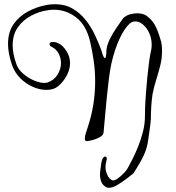

<svg xmlns="http://www.w3.org/2000/svg" viewBox="-20 -609 833 910"><path d="M695 -45Q695 -38 692.5 -18Q690 2 687 22Q684 42 683 50Q678 92 661 128Q644 164 612 213Q601 222 580 238Q559 254 536.5 267.5Q514 281 496 281Q489 281 483 278Q466 268 460 252.5Q454 237 454 219Q454 205 456.5 190.5Q459 176 460 164Q463 147 468 140Q473 133 477 133Q483 133 486 139Q487 146 483.5 157Q480 168 480 188Q481 203 489 220.5Q497 238 511 245Q521 249 536.5 238Q552 227 566 212.5Q580 198 583 192Q592 176 606 149Q620 122 634 87.5Q648 53 657.5 15.5Q667 -22 667 -58Q667 -71 667.5 -92Q668 -113 669 -126Q670 -146 672.5 -177.5Q675 -209 678.5 -245.5Q682 -282 686.5 -315Q691 -348 696 -369Q699 -383 699 -396Q699 -427 687 -453Q675 -479 655.5 -494.5Q636 -510 615 -507Q595 -505 570.5 -468.5Q546 -432 525.5 -371.5Q505 -311 496 -235Q486 -151 480 -82Q474 -13 471 18Q470 32 452.5 41.5Q435 51 416 55.5Q397 60 391 60Q382 60 382 47Q382 37 386.5 23.5Q391 10 393 3Q414 -59 422.5 -114.5Q431 -170 431 -221Q431 -274 424 -321.5Q417 -369 407 -412Q389 -489 341.5 -526Q294 -563 235 -563Q220 -563 203 -560Q164 -554 126.5 -534Q89 -514 64.5 -479.5Q40 -445 40 -393Q40 -354 58 -304Q67 -279 90.5 -259Q114 -239 141.5 -227.5Q169 -216 189 -216Q194 -216 198 -216.5Q202 -217 205 -218Q237 -229 253 -255.5Q269 -282 269 -310Q269 -334 258 -355Q247 -376 225 -387Q215 -391 215 -400Q215 -410 231 -410Q236 -410 242.5 -409Q249 -408 256 -404Q276 -396 294 -368.5Q312 -341 312 -310Q312 -283 299.5 -257.5Q287 -232 269.5 -213.5Q252 -195 236 -189Q220 -183 199 -183Q169 -183 136.5 -197Q104 -211 77.5 -237Q51 -263 38 -298Q28 -327 23 -352.5Q18 -378 18 -400Q18 -458 45 -495.5Q72 -533 112.5 -554.5Q153 -576 195 -584Q207 -587 219 -588Q231 -589 241 -589Q288 -589 323.5 -568.5Q359 -548 385 -515.5Q411 -483 429 -445Q447 -407 460 -372Q464 -356 468.5 -345Q473 -334 477 -334Q484 -334 484 -365Q485 -392 500 -422.5Q515 -453 534 -480Q553 -507 564 -523Q578 -536 596 -541Q614 -546 630 -546Q655 -546 672 -536Q697 -519 712 -494Q727 -469 740 -424Q745 -410 746.5 -395.5Q748 -381 748 -367Q748 -331 739 -296Q730 -261 719.5 -228Q709 -195 703 -163Q699 -138 697 -105.5Q695 -73 695 -45Z"/></svg>

Font: Ingrid Darling
Style: Regular
Weight: 400
Designer: Robert E. Leuschke
Foundry: Robert E. Leuschke
Version: Version 1.010; ttfautohint (v1.8.3)